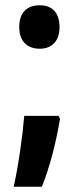

<svg xmlns="http://www.w3.org/2000/svg" viewBox="-20 -573 300 729"><path d="M53 -470C53 -418 82 -388 131 -388C177 -388 206 -417 206 -470C206 -523 180 -553 131 -553C80 -553 53 -523 53 -470ZM208 -122 202 -133H72C66 -58 50 56 32 136H139C168 63 191 -22 208 -122Z"/></svg>

Font: Noto Sans Ethiopic ExtraCondensed
Style: Bold
Weight: 700
Width: 2
Designer: Monotype Design Team
Foundry: Monotype Imaging Inc.
Version: Version 2.102